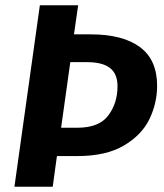

<svg xmlns="http://www.w3.org/2000/svg" viewBox="-20 -712 627 732"><path d="M579 -385Q579 -319 550 -258.5Q521 -198 453 -157.5Q385 -117 275 -117H197L181 0H35L132 -692H278L262 -581H326Q448 -581 513.5 -532.5Q579 -484 579 -385ZM428 -383Q428 -431 399 -453Q370 -475 313 -475H248L213 -225H275Q358 -225 393 -272Q428 -319 428 -383Z"/></svg>

Font: Fira Sans SemiBold
Style: Italic
Weight: 600
Italic angle: -8°
Designer: bBox Type GmbH & Carrois Corporate GbR & Edenspiekermann AG
Foundry: bBox Type GmbH & Carrois Corporate GbR & Edenspiekermann AG
Version: Version 4.301